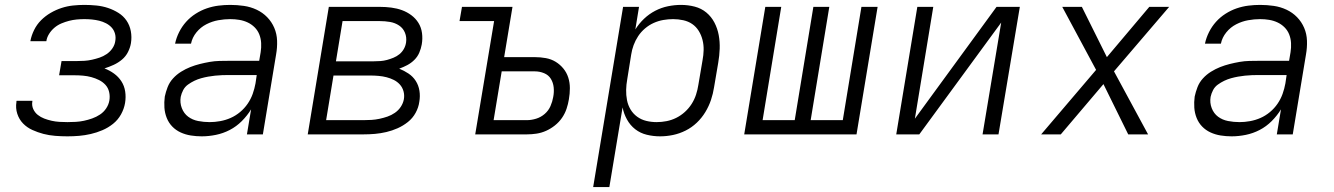

<svg xmlns="http://www.w3.org/2000/svg" viewBox="-20 -548 5440 783"><path d="M255 8Q230 8 205 6Q180 4 157 -2Q134 -8 112 -18Q90 -28 74 -44.5Q58 -61 50.5 -84Q43 -107 47 -132Q47 -134 47 -135Q47 -136 48 -137H112Q112 -137 112 -136.5Q112 -136 112 -135Q109 -118 115.5 -103.5Q122 -89 134 -79.5Q146 -70 160.5 -64.5Q175 -59 190.5 -55.5Q206 -52 222.5 -51Q239 -50 255 -50Q272 -50 289 -51Q306 -52 322.5 -55.5Q339 -59 356 -65Q373 -71 388 -81Q403 -91 413 -106Q423 -121 426 -138Q429 -156 425 -173Q421 -190 410 -202Q399 -214 384 -221.5Q369 -229 352.5 -233.5Q336 -238 318.5 -239.5Q301 -241 284 -241H221L231 -299H293Q309 -299 324.5 -300Q340 -301 355.5 -304.5Q371 -308 386 -313Q401 -318 415 -327.5Q429 -337 438.5 -351Q448 -365 450 -380Q453 -396 449 -410.5Q445 -425 435.5 -435.5Q426 -446 412.5 -453Q399 -460 384.5 -463.5Q370 -467 355 -468.5Q340 -470 324 -470Q308 -470 292.5 -468.5Q277 -467 261.5 -463Q246 -459 230.5 -452.5Q215 -446 202 -435Q189 -424 180 -409.5Q171 -395 169 -380H104Q104 -380 104 -380Q104 -380 104 -381Q108 -403 119 -425.5Q130 -448 147.5 -465.5Q165 -483 186.5 -495.5Q208 -508 231 -515.5Q254 -523 277.5 -525.5Q301 -528 324 -528Q349 -528 373.5 -525.5Q398 -523 420.5 -515.5Q443 -508 463 -495.5Q483 -483 496 -464Q509 -445 513.5 -421Q518 -397 514 -372Q511 -354 502 -336Q493 -318 477.5 -305Q462 -292 443.5 -283.5Q425 -275 406 -269Q427 -261 445 -248Q463 -235 475 -216.5Q487 -198 490.5 -175Q494 -152 490 -128Q486 -104 473.5 -81.5Q461 -59 441 -43Q421 -27 397.5 -17Q374 -7 350 -1.5Q326 4 302.5 6Q279 8 255 8Z M803 8Q803 8 803 8Q803 8 803 8H802Q780 8 758 4.5Q736 1 716.5 -8Q697 -17 682.5 -32Q668 -47 660 -67Q652 -87 650.5 -109Q649 -131 652 -154Q656 -173 663.5 -192.5Q671 -212 685.5 -228Q700 -244 718.5 -255.5Q737 -267 756 -274.5Q775 -282 795 -287Q815 -292 835 -295.5Q855 -299 875 -299.5Q895 -300 914 -300H1037L1043 -335Q1046 -354 1045 -372.5Q1044 -391 1037.5 -407.5Q1031 -424 1018.5 -436.5Q1006 -449 990 -456.5Q974 -464 956 -467Q938 -470 919 -470Q895 -470 870 -465.5Q845 -461 821.5 -449Q798 -437 781 -416Q764 -395 759 -370H694Q699 -394 710.5 -417Q722 -440 739 -459Q756 -478 778 -492Q800 -506 823.5 -514Q847 -522 871 -525Q895 -528 919 -528Q947 -528 974.5 -524Q1002 -520 1026.5 -508.5Q1051 -497 1069.5 -478Q1088 -459 1098.5 -434.5Q1109 -410 1110 -382Q1111 -354 1106 -326L1052 0H987L1004 -102Q988 -76 966 -54Q944 -32 917 -18Q890 -4 860.5 2Q831 8 803 8ZM835 -50Q856 -50 878 -54Q900 -58 920.5 -67Q941 -76 959 -91Q977 -106 990 -125Q1003 -144 1010.5 -165Q1018 -186 1022 -208L1027 -242H914Q900 -242 886 -241.5Q872 -241 857.5 -239.5Q843 -238 829 -235.5Q815 -233 800.5 -229Q786 -225 772.5 -218.5Q759 -212 746.5 -203Q734 -194 727 -180.5Q720 -167 717 -153Q713 -129 721.5 -107Q730 -85 747.5 -72Q765 -59 788 -54.5Q811 -50 835 -50Z M1235 0 1321 -520H1529Q1553 -520 1576 -517Q1599 -514 1619.5 -506.5Q1640 -499 1657.5 -486Q1675 -473 1686.5 -454.5Q1698 -436 1701 -413Q1704 -390 1700 -367Q1697 -350 1690 -333.5Q1683 -317 1670 -304Q1657 -291 1641 -282.5Q1625 -274 1608 -268Q1628 -260 1646 -248Q1664 -236 1675.5 -218Q1687 -200 1690.5 -178Q1694 -156 1690 -133Q1687 -110 1675 -88Q1663 -66 1643.5 -50.5Q1624 -35 1601.5 -25Q1579 -15 1555.5 -9.5Q1532 -4 1509 -2Q1486 0 1463 0ZM1350 -298H1505Q1518 -298 1531.5 -299Q1545 -300 1558 -303.5Q1571 -307 1584.5 -312.5Q1598 -318 1609 -327Q1620 -336 1627 -348.5Q1634 -361 1636 -375Q1639 -396 1631.5 -414.5Q1624 -433 1607.5 -444Q1591 -455 1570.5 -458.5Q1550 -462 1529 -462H1377ZM1310 -58H1463Q1479 -58 1495 -59Q1511 -60 1527.5 -63.5Q1544 -67 1560 -72.5Q1576 -78 1590.5 -88Q1605 -98 1614.5 -112.5Q1624 -127 1627 -143Q1630 -160 1625.5 -176Q1621 -192 1610.5 -203.5Q1600 -215 1586 -222Q1572 -229 1556.5 -233Q1541 -237 1524 -238.5Q1507 -240 1491 -240H1340Z M1918 0 1995 -462H1854L1864 -520H2070L2036 -315H2161Q2184 -315 2206 -311Q2228 -307 2246 -296Q2264 -285 2277.5 -268.5Q2291 -252 2297.5 -231.5Q2304 -211 2304 -188.5Q2304 -166 2300 -143Q2297 -124 2290.5 -104.5Q2284 -85 2272 -67.5Q2260 -50 2243 -36.5Q2226 -23 2207 -14.5Q2188 -6 2168 -3Q2148 0 2129 0ZM1993 -58H2129Q2147 -58 2166.5 -64Q2186 -70 2201.5 -83.5Q2217 -97 2225 -115.5Q2233 -134 2236 -152Q2240 -172 2238 -191.5Q2236 -211 2226.5 -226.5Q2217 -242 2199 -249.5Q2181 -257 2161 -257H2026Z M2399 215 2521 -520H2586L2571 -428Q2586 -452 2606.5 -471.5Q2627 -491 2652 -504Q2677 -517 2704 -522.5Q2731 -528 2757 -528Q2786 -528 2813 -521Q2840 -514 2860.5 -497Q2881 -480 2893.5 -456Q2906 -432 2911 -405Q2916 -378 2915 -349.5Q2914 -321 2909 -292L2892 -192Q2888 -166 2879.5 -140.5Q2871 -115 2856.5 -91Q2842 -67 2821.5 -47.5Q2801 -28 2776 -15.5Q2751 -3 2724.5 2.5Q2698 8 2672 8Q2644 8 2617.5 1.5Q2591 -5 2570.5 -21Q2550 -37 2537 -60.5Q2524 -84 2519 -110L2465 215ZM2658 -50Q2678 -50 2698.5 -54Q2719 -58 2738 -67.5Q2757 -77 2773 -91.5Q2789 -106 2800.5 -124Q2812 -142 2818.5 -162Q2825 -182 2828 -202L2845 -302Q2849 -323 2849.5 -344Q2850 -365 2845 -385Q2840 -405 2829.5 -422Q2819 -439 2803 -450Q2787 -461 2766.5 -465.5Q2746 -470 2725 -470Q2705 -470 2685 -466.5Q2665 -463 2646 -454.5Q2627 -446 2610.5 -432Q2594 -418 2582.5 -400.5Q2571 -383 2564 -364Q2557 -345 2554 -325L2538 -225Q2534 -203 2533.5 -181.5Q2533 -160 2537 -139.5Q2541 -119 2551.5 -101.5Q2562 -84 2578.5 -72Q2595 -60 2615.5 -55Q2636 -50 2658 -50Z M3015 0 3101 -520H3166L3090 -58H3221L3297 -520H3362L3286 -58H3417L3493 -520H3559L3473 0Z M3635 0 3721 -520H3786L3711 -64L4044 -520H4139L4052 0H3987L4063 -456L3729 0Z M4226 0 4450 -263 4312 -520H4392L4494 -315L4667 -520H4748L4523 -257L4662 0H4581L4480 -205L4306 0Z M5003 8Q5003 8 5003 8Q5003 8 5003 8H5002Q4980 8 4958 4.5Q4936 1 4916.5 -8Q4897 -17 4882.5 -32Q4868 -47 4860 -67Q4852 -87 4850.5 -109Q4849 -131 4852 -154Q4856 -173 4863.5 -192.5Q4871 -212 4885.5 -228Q4900 -244 4918.5 -255.5Q4937 -267 4956 -274.5Q4975 -282 4995 -287Q5015 -292 5035 -295.5Q5055 -299 5075 -299.5Q5095 -300 5114 -300H5237L5243 -335Q5246 -354 5245 -372.5Q5244 -391 5237.5 -407.5Q5231 -424 5218.5 -436.5Q5206 -449 5190 -456.5Q5174 -464 5156 -467Q5138 -470 5119 -470Q5095 -470 5070 -465.5Q5045 -461 5021.5 -449Q4998 -437 4981 -416Q4964 -395 4959 -370H4894Q4899 -394 4910.5 -417Q4922 -440 4939 -459Q4956 -478 4978 -492Q5000 -506 5023.5 -514Q5047 -522 5071 -525Q5095 -528 5119 -528Q5147 -528 5174.5 -524Q5202 -520 5226.5 -508.5Q5251 -497 5269.5 -478Q5288 -459 5298.5 -434.5Q5309 -410 5310 -382Q5311 -354 5306 -326L5252 0H5187L5204 -102Q5188 -76 5166 -54Q5144 -32 5117 -18Q5090 -4 5060.5 2Q5031 8 5003 8ZM5035 -50Q5056 -50 5078 -54Q5100 -58 5120.5 -67Q5141 -76 5159 -91Q5177 -106 5190 -125Q5203 -144 5210.5 -165Q5218 -186 5222 -208L5227 -242H5114Q5100 -242 5086 -241.5Q5072 -241 5057.5 -239.5Q5043 -238 5029 -235.5Q5015 -233 5000.5 -229Q4986 -225 4972.5 -218.5Q4959 -212 4946.5 -203Q4934 -194 4927 -180.5Q4920 -167 4917 -153Q4913 -129 4921.5 -107Q4930 -85 4947.5 -72Q4965 -59 4988 -54.5Q5011 -50 5035 -50Z"/></svg>

Font: Iosevka SS04 Lt Ex Obl
Style: Regular
Weight: 300
Width: 7
Italic angle: -9°
Monospace: yes
Designer: Belleve Invis
Foundry: Belleve Invis
Version: Version 19.0.0; ttfautohint (v1.8.4)